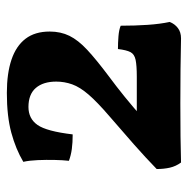

<svg xmlns="http://www.w3.org/2000/svg" viewBox="-14 -532 548 560"><g transform="rotate(-90 260.0 -252.0)"><path d="M269 -506Q326 -506 366 -492.5Q406 -479 427 -451.5Q448 -424 448 -381Q448 -349 435.5 -323.5Q423 -298 394.5 -271.5Q366 -245 318 -209Q287 -186 258 -162.5Q229 -139 195 -109L172 -127H316Q349 -127 365.5 -130.5Q382 -134 388 -145.5Q394 -157 397 -182Q415 -182 434 -180.5Q453 -179 465 -174Q465 -132 467.5 -95.5Q470 -59 476 -31Q470 -16 458 -7Q446 2 428 2Q389 1 337.5 0.5Q286 0 238 0Q190 0 142.5 0.5Q95 1 66 2Q55 -13 51 -30.5Q47 -48 47 -69Q81 -102 119 -135.5Q157 -169 200 -206Q242 -242 264 -267.5Q286 -293 294 -315.5Q302 -338 302 -362Q302 -400 283.5 -421.5Q265 -443 228 -443Q194 -443 175.5 -416.5Q157 -390 148 -314Q124 -314 105.5 -316.5Q87 -319 71 -325Q73 -343 73.5 -367Q74 -391 73 -415.5Q72 -440 68 -458Q105 -480 153 -493Q201 -506 269 -506Z"/></g></svg>

Font: Vollkorn
Style: Bold
Weight: 700
Designer: Friedrich Althausen
Foundry: Friedrich Althausen
Version: Version 5.000